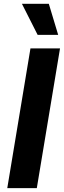

<svg xmlns="http://www.w3.org/2000/svg" viewBox="-20 -979 332 999"><path d="M292.3 -727.3 171.5 0H17.8L138.5 -727.3ZM175.8 -797.6 94.1 -959.2H234L282.7 -797.6Z"/></svg>

Font: Karasuma Gothic
Style: Bold Italic
Weight: 700
Italic angle: 9.39998°
Designer: Rasmus Andersson / Ryoko Nishizuka
Foundry: Genbu
Version: Version 1.00